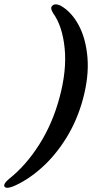

<svg xmlns="http://www.w3.org/2000/svg" viewBox="-98 -757 465 899"><path d="M290.5 -293.5Q263.5 -193.5 212.5 -111.2Q161.5 -29 96.5 29Q31.5 87 -37 116Q-73 129.5 -78 114Q-81.5 102.5 -55.5 80.5Q23 18.5 85.5 -79.8Q148 -178 180.5 -299.5Q215 -426.5 204.8 -530.5Q194.5 -634.5 151 -695Q136.5 -718 145 -728Q157 -743.5 185 -731Q236 -702.5 270 -639.8Q304 -577 311.5 -488.2Q319 -399.5 290.5 -293.5Z"/></svg>

Font: Fraunces 72pt Soft SemiBold
Style: Italic
Weight: 600
Italic angle: -16°
Version: Version 1.000;[b76b70a41]